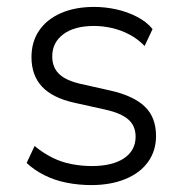

<svg xmlns="http://www.w3.org/2000/svg" viewBox="-20 -527 526 555"><path d="M244 8Q207 8 172 1Q137 -6 107.5 -21Q78 -36 57 -56L80 -105Q104 -85 131 -71.5Q158 -58 187.5 -52.5Q217 -47 245 -47Q305 -47 338.5 -69.5Q372 -92 372 -132Q372 -163 351 -181.5Q330 -200 285 -210L195 -230Q132 -244 101.5 -276.5Q71 -309 71 -362Q71 -406 93 -438.5Q115 -471 156 -489Q197 -507 252 -507Q284 -507 316 -500Q348 -493 376 -478.5Q404 -464 421 -443L398 -394Q379 -414 354.5 -427Q330 -440 303.5 -446Q277 -452 252 -452Q195 -452 163 -428Q131 -404 131 -364Q131 -333 150 -314Q169 -295 211 -285L300 -265Q366 -250 398.5 -219Q431 -188 431 -134Q431 -91 408 -59Q385 -27 342.5 -9.5Q300 8 244 8Z"/></svg>

Font: Nunitoga
Style: Light
Weight: 300
Designer: Vernon Adams
Foundry: Vernon Adams
Version: Version 1.0